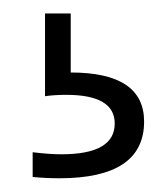

<svg xmlns="http://www.w3.org/2000/svg" viewBox="-20 -49 241 281"><path d="M27.8 210V173.8Q52.2 176.8 69.8 176.8Q147.9 176.8 147.9 131.8Q147.9 89.8 77.1 89.8Q59.6 89.8 45.9 91.8V-29.3H83.5V57.1Q190.9 57.1 190.9 128.9Q190.9 211.9 66.9 211.9Q46.9 211.9 27.8 210Z"/></svg>

Font: Selawik Light
Style: Regular
Weight: 300
Designer: Aaron Bell
Foundry: Microsoft Corporation
Version: Version 1.01